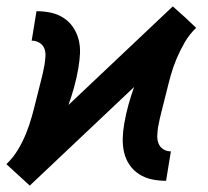

<svg xmlns="http://www.w3.org/2000/svg" viewBox="-29 -565 649 600"><path d="M64 15 28 -18 -9 -52Q12 -72 27 -97Q42 -122 52.5 -148Q63 -174 70.5 -201Q78 -228 84.5 -255Q91 -282 98 -308.5Q105 -335 110 -362Q112 -375 113 -388.5Q114 -402 109.5 -413.5Q105 -425 94 -431.5Q83 -438 70 -438L85 -530Q108 -530 129.5 -525.5Q151 -521 169 -509.5Q187 -498 199 -480.5Q211 -463 216.5 -442Q222 -421 221 -398.5Q220 -376 216 -353Q211 -323 203 -294Q195 -265 185 -237L511 -545L548 -512L584 -478Q563 -458 548.5 -433Q534 -408 523 -382Q512 -356 504.5 -329Q497 -302 490.5 -275Q484 -248 477 -221.5Q470 -195 465 -168Q463 -155 462.5 -141.5Q462 -128 466.5 -116.5Q471 -105 481.5 -98.5Q492 -92 505 -92L490 0Q467 0 445.5 -4.5Q424 -9 406 -20.5Q388 -32 376 -49.5Q364 -67 359 -88Q354 -109 354.5 -131.5Q355 -154 359 -177Q364 -207 372 -236Q380 -265 390 -293Z"/></svg>

Font: Iosevka Slab Semibold Extended
Style: Italic
Weight: 600
Width: 7
Italic angle: -9°
Monospace: yes
Designer: Belleve Invis
Foundry: Belleve Invis
Version: Version 11.1.0; ttfautohint (v1.8.3)